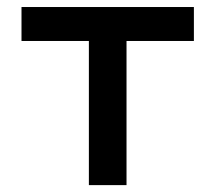

<svg xmlns="http://www.w3.org/2000/svg" viewBox="-20 -538 626 558"><path d="M238.3 0V-418.9H42.5V-517.6H543.5V-418.9H347.7V0Z"/></svg>

Font: Caskaydia Cove Medium
Style: Regular
Weight: 500
Monospace: yes
Designer: Aaron Bell
Foundry: Saja Typeworks
Version: Version 4.300; ttfautohint (v1.8.3)